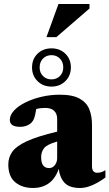

<svg xmlns="http://www.w3.org/2000/svg" viewBox="-20 -924 546 959"><path d="M506.5 -37.5Q477.5 -15.5 443.8 -0.2Q410 15 380.5 15Q326 15 302 -11.5Q278 -38 273.5 -80.5Q255.5 -30.5 222.8 -7.8Q190 15 145.5 15Q90.5 15 56 -13.8Q21.5 -42.5 21.5 -103Q21.5 -137.5 41.2 -165.8Q61 -194 113.8 -218.5Q166.5 -243 265.5 -266.5V-330.5Q265.5 -355.5 250.8 -370.2Q236 -385 205 -385Q181.5 -385 161 -379.5Q156 -348 151 -334.2Q146 -320.5 139 -313.5Q131 -304 115.2 -297.2Q99.5 -290.5 81 -290.5Q29 -290.5 29 -325Q29 -349 50 -371.8Q71 -394.5 106.8 -412.2Q142.5 -430 187 -440.5Q231.5 -451 278.5 -451Q343 -451 378 -431.2Q413 -411.5 426.2 -377.8Q439.5 -344 439.5 -301.5V-93.5Q439.5 -61 466 -61Q474.5 -61 484.8 -63.8Q495 -66.5 506.5 -74ZM185.5 -140.5Q185.5 -110 196 -97.2Q206.5 -84.5 225 -84.5Q242.5 -84.5 254 -99.2Q265.5 -114 265.5 -135V-217Q214 -202.5 199.8 -183.5Q185.5 -164.5 185.5 -140.5ZM237 -682.5Q279 -682.5 306.5 -655.8Q334 -629 334 -587Q334 -546 306.5 -518.8Q279 -491.5 237 -491.5Q195 -491.5 167.5 -518.8Q140 -546 140 -587Q140 -629 167.5 -655.8Q195 -682.5 237 -682.5ZM237 -527.5Q262.5 -527.5 279.2 -544.2Q296 -561 296 -587Q296 -614.5 279.2 -631.5Q262.5 -648.5 237 -648.5Q211.5 -648.5 194.8 -631.5Q178 -614.5 178 -587Q178 -561 194.8 -544.2Q211.5 -527.5 237 -527.5ZM212 -738.5 272 -904H427V-881.5L261.5 -738.5Z"/></svg>

Font: Newsreader 16pt ExtraBold
Style: Regular
Weight: 800
Designer: Hugues Gentile
Foundry: Production Type
Version: Version 1.003; ttfautohint (v1.8.3)